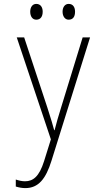

<svg xmlns="http://www.w3.org/2000/svg" viewBox="-20 -722 540 985"><path d="M332 -621C355 -621 365 -637 365 -662C365 -686 354 -702 332 -702C313 -702 301 -685 301 -662C301 -639 313 -621 332 -621ZM166 -621C188 -621 199 -637 199 -662C199 -685 188 -702 166 -702C146 -702 135 -684 135 -662C135 -639 146 -621 166 -621ZM110 243C177 243 215 196 244 103L442 -530H404L293 -169C280 -126 269 -91 260 -54H258C251 -80 243 -108 223 -170L104 -530H66L241 -7L206 105C181 184 150 208 108 208C92 208 76 204 61 199V235C78 240 93 243 110 243Z"/></svg>

Font: Noto Sans Mono ExtraCondensed ExtraLight
Style: Regular
Weight: 200
Width: 2
Designer: Monotype Design Team
Foundry: Monotype Imaging Inc.
Version: Version 2.014